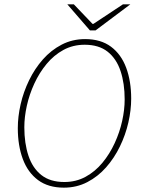

<svg xmlns="http://www.w3.org/2000/svg" viewBox="-20 -852 652 884"><path d="M274 12Q202 12 155 -23Q108 -58 85 -120Q62 -182 62 -262Q62 -315 75 -372Q88 -429 114 -482.5Q140 -536 177.5 -578.5Q215 -621 264 -646.5Q313 -672 372 -672Q444 -672 491 -637Q538 -602 561 -540Q584 -478 584 -398Q584 -345 571 -288Q558 -231 532 -177.5Q506 -124 468.5 -81.5Q431 -39 382 -13.5Q333 12 274 12ZM276 -14Q330 -14 374 -38Q418 -62 451.5 -102.5Q485 -143 508 -193Q531 -243 542.5 -295Q554 -347 554 -394Q554 -468 535 -525Q516 -582 475.5 -614Q435 -646 370 -646Q316 -646 272 -622Q228 -598 194.5 -557.5Q161 -517 138 -467Q115 -417 103.5 -365Q92 -313 92 -266Q92 -192 111 -135Q130 -78 170.5 -46Q211 -14 276 -14ZM394 -712 290 -832H320L406 -742H410L546 -832H580L420 -712Z"/></svg>

Font: Source Sans 3 VF
Style: Italic
Weight: 200
Italic angle: -11°
Designer: Paul D. Hunt
Foundry: Adobe Systems Incorporated
Version: Version 3.042;hotconv 1.0.118;makeotfexe 2.5.65603